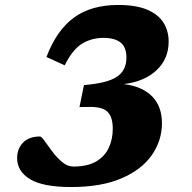

<svg xmlns="http://www.w3.org/2000/svg" viewBox="-20 -740 771 773"><path d="M275.5 -69.5Q332.5 -69.5 367.5 -90.2Q402.5 -111 418.2 -145.5Q434 -180 434 -221.5Q434 -267 414.5 -288.2Q395 -309.5 344 -309.5L300 -309L318 -397.5Q412 -405 450.5 -430.8Q489 -456.5 489 -508Q489 -550.5 465.2 -569Q441.5 -587.5 397 -587.5Q348.5 -587.5 310.2 -564Q272 -540.5 240.5 -477L167 -510.5Q207.5 -617.5 277.2 -668.8Q347 -720 455.5 -720Q529 -720 573.8 -700.5Q618.5 -681 638.8 -647.8Q659 -614.5 659 -572.5Q659 -503 610.2 -457.2Q561.5 -411.5 478.5 -401.5Q554.5 -391.5 593.2 -351.2Q632 -311 632 -244Q632 -174 591.2 -115.5Q550.5 -57 469.2 -22Q388 13 266 13Q153.5 13 101.2 -18.5Q49 -50 49 -103.5Q49 -141.5 73 -166Q97 -190.5 141 -190.5Q147 -190.5 159.8 -172.2Q172.5 -154 190.5 -130Q208.5 -106 230 -87.8Q251.5 -69.5 275.5 -69.5Z"/></svg>

Font: Newsreader Caption
Style: Bold Italic
Weight: 700
Italic angle: -17°
Designer: Hugues Gentile
Foundry: Production Type
Version: Version 1.001